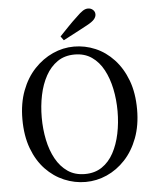

<svg xmlns="http://www.w3.org/2000/svg" viewBox="-59 -924 805 989"><g transform="rotate(-5 343.5 -429.5)"><path d="M344 15Q287 15 233.5 -7.5Q180 -30 138 -74Q96 -118 71.5 -183.5Q47 -249 47 -335Q47 -417 71.5 -482Q96 -547 138.5 -592Q181 -637 234 -661Q287 -685 344 -685Q401 -685 454 -662.5Q507 -640 549 -595Q591 -550 615.5 -485Q640 -420 640 -334Q640 -252 615.5 -187Q591 -122 549 -77Q507 -32 454 -8.5Q401 15 344 15ZM344 -26Q395 -26 432 -51Q469 -76 492.5 -119.5Q516 -163 527.5 -218.5Q539 -274 539 -334Q539 -394 527.5 -449.5Q516 -505 492.5 -549Q469 -593 432 -618.5Q395 -644 344 -644Q292 -644 255 -618.5Q218 -593 194 -549.5Q170 -506 158.5 -450.5Q147 -395 147 -335Q147 -275 158.5 -219.5Q170 -164 194 -120.5Q218 -77 255 -51.5Q292 -26 344 -26ZM280 -743Q303 -767 325.5 -790.5Q348 -814 372 -836Q393 -857 406.5 -865.5Q420 -874 433 -874Q448 -874 458.5 -864.5Q469 -855 469 -841Q469 -828 458.5 -815.5Q448 -803 420 -788Q389 -771 358 -755Q327 -739 295 -722Z"/></g></svg>

Font: Source Serif 4 Subhead
Style: Regular
Weight: 400
Designer: Frank Grießhammer
Foundry: Adobe Systems Incorporated
Version: Version 4.004;hotconv 1.0.117;makeotfexe 2.5.65602